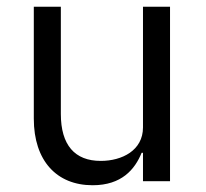

<svg xmlns="http://www.w3.org/2000/svg" viewBox="-20 -536 608 568"><path d="M403 0H483V-516H403V-159C403 -91 341 -60 278 -60C201 -60 160 -107 160 -199V-516H80V-185C80 -60 148 12 254 12C340 12 379 -35 399 -84H403Z"/></svg>

Font: IBM Plex Arabic
Style: Regular
Weight: 400
Designer: Mike Abbink, Paul van der Laan, Pieter van Rosmalen, Wael Morcos, Khajak Apelian
Foundry: Bold Monday
Version: Version 1.0